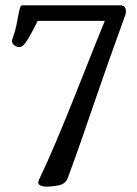

<svg xmlns="http://www.w3.org/2000/svg" viewBox="-20 -682 513 718"><path d="M123 0Q123 -2 125 -8Q161 -84 191 -155.5Q221 -227 250 -299Q279 -371 308.5 -446Q338 -521 372 -604H121Q105 -572 94.5 -553Q84 -534 76.5 -523.5Q69 -513 63.5 -509.5Q58 -506 52 -506Q44 -506 34.5 -512Q25 -518 25 -529Q25 -532 27 -538Q36 -562 40.5 -583.5Q45 -605 48 -622Q51 -639 54 -650Q57 -661 63 -662H435Q451 -658 451 -640Q451 -635 449 -627Q419 -545 392 -468.5Q365 -392 339.5 -318Q314 -244 288.5 -170Q263 -96 234 -18Q226 5 201.5 10.5Q177 16 151 16Q141 16 132 12Q123 8 123 0Z"/></svg>

Font: Asar
Style: Regular
Weight: 400
Designer: Eben Sorkin
Foundry: Eben Sorkin, Pria Ravichandran
Version: Version 1.003; ttfautohint (v1.3) -l 8 -r 50 -G 0 -x 0 -H 45